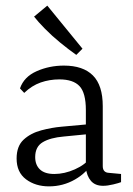

<svg xmlns="http://www.w3.org/2000/svg" viewBox="-20 -654 473 682"><path d="M154 8Q106 8 72.5 -17Q39 -42 39 -91Q39 -135 64 -158Q89 -181 126.5 -191Q164 -201 199 -204L298 -213V-178L206 -169Q159 -165 132 -149Q105 -133 105 -96Q105 -68 122 -52Q139 -36 173 -36Q209 -36 246 -52.5Q283 -69 301 -94L309 -78Q289 -41 246.5 -16.5Q204 8 154 8ZM51 -340Q65 -381 110 -401Q155 -421 207 -421Q275 -421 310 -386Q345 -351 345 -277V-64Q345 -41 367 -40L410 -36V-7Q403 -4 382.5 1Q362 6 346 6Q318 6 303 -11.5Q288 -29 285 -58V-263Q285 -324 262.5 -348Q240 -372 191 -372Q156 -372 124.5 -361Q93 -350 66 -324ZM273 -481 251 -459Q224 -478 194 -502.5Q164 -527 139.5 -552Q115 -577 101 -595L148 -634Z"/></svg>

Font: Rasa Light
Style: Regular
Weight: 300
Designer: Anna Giedrys (Yrsa+Rasa design), David Brezina (Yrsa art-direction, Rasa art-direction, design)
Foundry: Rosetta Type Foundry
Version: Version 2.004